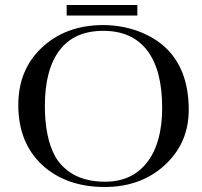

<svg xmlns="http://www.w3.org/2000/svg" viewBox="-20 -736 806 766"><path d="M246 -716H528V-674H246ZM53 -317Q53 -458 147 -546Q243 -636 392 -636Q425 -636 459 -630.5Q493 -625 524.5 -614Q556 -603 583.5 -587.5Q611 -572 634 -552Q733 -464 733 -298Q733 -165 637 -77Q542 10 398 10Q243 10 147 -79Q53 -168 53 -317ZM159 -313Q159 -188 200 -112Q218 -80 250 -55Q308 -11 399 -11Q507 -11 567 -88.5Q627 -166 627 -306Q627 -457 567 -535Q507 -613 392 -613Q277 -613 218 -536Q159 -459 159 -313Z"/></svg>

Font: New Athena Unicode
Style: Regular
Weight: 400
Designer: J. Rusten 1997; rev. by R. Hancock 2001, 2002, rev. by D. Mastronarde 2002-2021
Foundry: GreekKeys New Athena Unicode
Version: Version 5.008